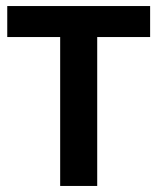

<svg xmlns="http://www.w3.org/2000/svg" viewBox="-20 -615 520 635"><path d="M179 0V-492.5H4V-595H476.5V-492.5H301.5V0Z"/></svg>

Font: Encode Sans SC Condensed SemiBold
Style: Regular
Weight: 600
Width: 3
Designer: Multiple Designers
Foundry: Impallari Type
Version: Version 3.002